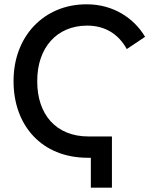

<svg xmlns="http://www.w3.org/2000/svg" viewBox="-20 -730 709 892"><path d="M402 142H500V-96H391C239 -96 153 -200 153 -351V-355C153 -506 242 -611 385 -611C469 -611 531 -571 569 -502L654 -559C601 -648 504 -710 383 -710H382C183 -710 43 -560 43 -355V-352C43 -148 173 3 388 3H402Z"/></svg>

Font: Fixel Display Medium
Style: Regular
Weight: 500
Designer: AlfaBravo + MacPaw
Foundry: Kyrylo Tkachov, Marchela Mozhyna, Serhii Makarenko, Maria Weinstein, Zakhar Kryvoshyya
Version: Version 1.211